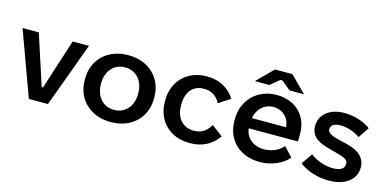

<svg xmlns="http://www.w3.org/2000/svg" viewBox="-70 -1100 3007 1494"><g transform="rotate(15 1434.0 -353.5)"><path d="M204 0H358L549 -520H418L287 -114H277L145 -520H14Z M861 9H869C1029 9 1144 -100 1144 -253V-267C1144 -420 1029 -529 869 -529H861C701 -529 586 -420 586 -267V-253C586 -100 701 9 861 9ZM862 -89C777 -89 716 -158 716 -255V-265C716 -362 777 -431 862 -431H868C954 -431 1015 -362 1015 -265V-255C1015 -158 953 -89 868 -89Z M1497 8H1504C1605 8 1681 -36 1729 -107L1639 -174C1612 -125 1570 -93 1510 -93H1505C1420 -93 1361 -156 1361 -255V-265C1361 -368 1414 -429 1500 -429H1503C1562 -429 1605 -401 1633 -348L1725 -409C1679 -482 1602 -528 1501 -528H1495C1344 -528 1232 -420 1232 -269V-253C1232 -100 1340 8 1497 8Z M2263 -589 2135 -717H1995L1867 -589H1984L2056 -649H2074L2146 -589ZM2061 9H2070C2156 9 2246 -28 2295 -87L2226 -162C2196 -124 2138 -95 2074 -95H2069C1985 -95 1925 -146 1916 -221V-222H2313V-289C2313 -429 2209 -529 2065 -529H2059C1906 -529 1793 -417 1793 -264V-250C1793 -97 1903 9 2061 9ZM1919 -305C1933 -382 1987 -432 2059 -432H2060C2136 -432 2189 -379 2195 -305Z M2624 10C2749 10 2837 -53 2837 -151C2837 -259 2737 -291 2648 -310C2565 -328 2523 -344 2523 -378C2523 -409 2549 -429 2601 -429C2655 -429 2718 -408 2759 -377L2818 -464C2762 -506 2683 -530 2605 -530C2492 -530 2410 -470 2410 -373C2410 -283 2484 -251 2559 -232C2660 -202 2720 -198 2720 -149C2720 -112 2688 -91 2630 -91C2566 -91 2494 -115 2445 -154L2384 -65C2450 -15 2532 10 2624 10Z"/></g></svg>

Font: Fixel Display SemiBold
Style: Regular
Weight: 600
Designer: AlfaBravo + MacPaw
Foundry: Kyrylo Tkachov, Marchela Mozhyna, Serhii Makarenko, Maria Weinstein, Zakhar Kryvoshyya
Version: Version 1.211